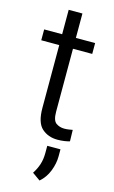

<svg xmlns="http://www.w3.org/2000/svg" viewBox="-135 -711 596 1002"><g transform="rotate(15 162.5 -210.0)"><path d="M283.2 -528.3V-469.7H179.2V-129.9Q179.2 -82 198.5 -68.6Q217.8 -55.2 242.7 -55.2Q255.4 -55.2 267.6 -57.1Q279.8 -59.1 287.6 -60.5L289.1 1Q278.3 4.4 261 7.1Q243.7 9.8 223.1 9.8Q172.9 9.8 138.9 -20.5Q105 -50.8 105 -130.4V-469.7H7.8V-528.3H105V-660.2H179.2V-528.3ZM252 54.2V92.3Q252 130.9 236.1 171.6Q220.2 212.4 188.5 239.7L145.5 209Q163.1 182.1 171.9 154.5Q180.7 127 180.7 93.3V54.2Z"/></g></svg>

Font: Vazirmatn RD UI Light
Style: Regular
Weight: 300
Designer: Saber Rastikerdar
Foundry: Saber Rastikerdar
Version: Version 33.003